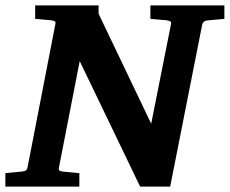

<svg xmlns="http://www.w3.org/2000/svg" viewBox="-34 -691 851 711"><path d="M731.9 -615.2Q717.8 -612.8 714.8 -600.1L596.2 0H484.9L261.2 -464.8L184.1 -69.8Q182.6 -61 187 -58.6Q191.4 -56.2 202.1 -55.2Q210.9 -54.7 220.2 -53.7Q228.5 -52.7 238.5 -51.8Q248.5 -50.8 259.8 -49.8V0H-14.2V-49.8Q-3.4 -50.8 6.6 -51.8Q16.6 -52.7 24.9 -53.7Q34.2 -54.7 43 -55.2Q53.7 -56.2 59.6 -58.6Q65.4 -61 67.9 -70.8L170.9 -601.1Q173.3 -609.9 168 -612.5Q162.6 -615.2 152.8 -616.2Q144 -616.7 134.8 -617.7Q126.5 -618.7 116.5 -619.4Q106.4 -620.1 96.2 -621.1V-670.9H331.1V-640.1L525.9 -232.9L599.1 -601.1Q601.6 -609.9 595.2 -612.5Q588.9 -615.2 580.1 -616.2Q570.8 -616.7 561.5 -617.7Q553.2 -618.7 543 -619.4Q532.7 -620.1 522.9 -621.1V-670.9H796.9V-621.1Z"/></svg>

Font: Charis SIL Phon
Style: Bold Italic
Weight: 700
Italic angle: -11°
Foundry: SIL International
Version: Version 5.000